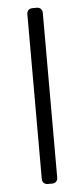

<svg xmlns="http://www.w3.org/2000/svg" viewBox="-52 -601 332 756"><g transform="rotate(-5 114.5 -223.5)"><path d="M84 102V-549Q84 -559 90 -565Q96 -571 106 -571H123Q133 -571 139 -565Q145 -559 145 -549V102Q145 112 139 118Q133 124 123 124H106Q96 124 90 118Q84 112 84 102Z"/></g></svg>

Font: Rubik
Style: Regular
Weight: 300
Designer: Hubert & Fischer
Foundry: Hubert & Fischer
Version: Version 1.100